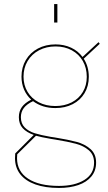

<svg xmlns="http://www.w3.org/2000/svg" viewBox="-20 -717 532 947"><path d="M54 63Q54 48 55 40L146.5 -51.5Q111 -64 92 -84.8Q73 -105.5 73 -139Q73 -168 87.8 -188.8Q102.5 -209.5 134 -225.5Q111 -246.5 98.5 -275.5Q86 -304.5 86 -339Q86 -385 107.5 -421.2Q129 -457.5 167.2 -477.8Q205.5 -498 254 -498Q296 -498 330.8 -481.8Q365.5 -465.5 387 -436L466 -509L472 -501L393 -427.5Q418 -388.5 418 -338Q418 -292.5 397 -257.5Q376 -222.5 338.5 -203.2Q301 -184 253 -184Q189 -184 143 -218Q112 -203.5 97.5 -184.2Q83 -165 83 -139Q83 -107.5 101.8 -88.5Q120.5 -69.5 150.8 -60Q181 -50.5 230 -42L250.5 -39Q317.5 -28 357.8 -17.2Q398 -6.5 426 18Q454 42.5 454 85Q454 125 430.8 153.2Q407.5 181.5 366.2 195.8Q325 210 271 210Q203.5 210 154.8 192.8Q106 175.5 80 142.5Q54 109.5 54 63ZM271 200Q349 200 396.5 170.2Q444 140.5 444 85Q444 46.5 418 24.2Q392 2 354.2 -8Q316.5 -18 253 -28.5L231 -32Q181.5 -40.5 157.5 -47.5L65 44Q64 51 64 63Q64 128.5 118.5 164.2Q173 200 271 200ZM253 -194Q298.5 -194 333.8 -212.2Q369 -230.5 388.5 -263.2Q408 -296 408 -338Q408 -382 388.5 -416Q369 -450 334 -469Q299 -488 254 -488Q208.5 -488 172.5 -469Q136.5 -450 116.2 -416Q96 -382 96 -339Q96 -297 115.8 -264Q135.5 -231 171.2 -212.5Q207 -194 253 -194ZM247 -697H263V-606H247Z"/></svg>

Font: HK Grotesk Thin
Style: Regular
Weight: 100
Designer: Alfredo Marco Pradil
Foundry: Hanken Design Co.
Version: Version 3.001